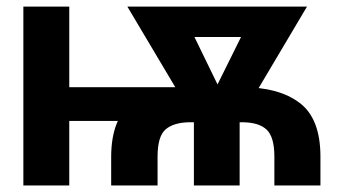

<svg xmlns="http://www.w3.org/2000/svg" viewBox="-20 -566 1061 586"><path d="M608.9 -299.8V-196.8H109.4V-299.8ZM191.4 -545.9V0H51.3V-545.9ZM460.9 0H319.3V-87.9Q319.8 -204.1 383.1 -252Q446.3 -299.8 559.1 -299.8H720.2Q831.1 -299.8 894.5 -252Q958 -204.1 958 -87.9V0H817.4V-87.9Q817.4 -147.5 794.2 -169.9Q771 -192.4 720.2 -192.9H559.1Q510.7 -192.4 485.8 -171.4Q460.9 -150.4 460.9 -87.9ZM835.9 -545.9V-453.1H467.3V-545.9ZM612.3 -244.6 761.7 -545.9H917L704.6 -188H628.4ZM528.3 -545.9 676.3 -241.7 657.7 -188H581.5L368.7 -545.9ZM711.4 -254.9V0H571.8V-254.9Z"/></svg>

Font: Inter Cardless Tabular Bold
Style: Bold
Weight: 700
Designer: Rasmus Andersson
Foundry: rsms
Version: Version 4.000;git-4fc901f